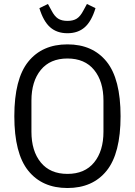

<svg xmlns="http://www.w3.org/2000/svg" viewBox="-20 -933 678 965"><path d="M319 12Q192 12 122 -75Q52 -162 52 -349Q52 -536 122 -623Q192 -710 319 -710Q446 -710 516 -623Q586 -536 586 -349Q586 -162 516 -75Q446 12 319 12ZM319 -59Q406 -59 453 -116.5Q500 -174 500 -271V-427Q500 -524 453 -581.5Q406 -639 319 -639Q232 -639 185 -581.5Q138 -524 138 -427V-271Q138 -174 185 -116.5Q232 -59 319 -59ZM319 -766Q266 -766 232 -796Q198 -826 178 -892L221 -913L239 -880Q254 -851 272 -839.5Q290 -828 319 -828Q348 -828 366 -839.5Q384 -851 399 -880L417 -913L460 -892Q440 -826 406 -796Q372 -766 319 -766Z"/></svg>

Font: IBM Plex Sans Condensed
Style: Regular
Weight: 400
Width: 3
Designer: Mike Abbink, Paul van der Laan, Pieter van Rosmalen
Foundry: Bold Monday
Version: Version 1.1